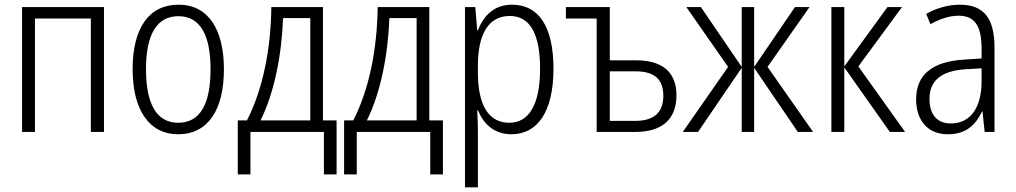

<svg xmlns="http://www.w3.org/2000/svg" viewBox="-20 -562 4328 818"><path d="M423 -532H74V0H129V-483H367V0H423Z M934 -267C934 -437 867 -542 741 -542C614 -542 545 -442 545 -267C545 -95 615 10 739 10C867 10 934 -95 934 -267ZM602 -267C602 -412 646 -493 740 -493C837 -493 877 -406 877 -267C877 -121 834 -39 739 -39C645 -39 602 -123 602 -267Z M1356 -532H1136C1134 -356 1101 -183 1032 -49H993V181H1047V0H1360V181H1414V-49H1356ZM1302 -485V-49H1090C1150 -170 1180 -330 1186 -485Z M1809 -532H1589C1587 -356 1554 -183 1485 -49H1446V181H1500V0H1813V181H1867V-49H1809ZM1755 -485V-49H1543C1603 -170 1633 -330 1639 -485Z M2161 -542C2084 -542 2040 -494 2016 -433H2013L2005 -532H1961V236H2016V-1C2016 -30 2015 -64 2013 -91H2017C2039 -36 2084 10 2159 10C2270 10 2338 -86 2338 -269C2338 -451 2274 -542 2161 -542ZM2152 -494C2240 -494 2281 -414 2281 -269C2281 -114 2232 -39 2150 -39C2062 -39 2016 -113 2016 -254V-282C2016 -416 2061 -494 2152 -494Z M2578 -532H2391V-483H2522V0H2688C2805 0 2862 -58 2862 -156C2862 -251 2806 -305 2691 -305H2578ZM2689 -258C2768 -258 2806 -224 2806 -154C2806 -83 2767 -47 2686 -47H2578V-258Z M3429 -532H3367L3193 -277V-532H3140V-277L2966 -532H2904L3082 -277L2889 0H2954L3140 -273V0H3193V-273L3379 0H3444L3250 -277Z M3761 -532 3577 -279V-532H3522V0H3577V-275L3771 0H3836L3637 -279L3823 -532Z M4069 -542C4017 -542 3967 -526 3926 -503L3944 -459C3986 -482 4025 -495 4064 -495C4130 -495 4162 -456 4162 -353V-313L4087 -308C3954 -300 3883 -245 3883 -139C3883 -52 3930 10 4018 10C4097 10 4136 -30 4164 -87H4166L4175 0H4217V-359C4217 -485 4171 -542 4069 -542ZM4162 -271V-217C4162 -105 4116 -36 4031 -36C3974 -36 3940 -72 3940 -140C3940 -219 3990 -260 4094 -267Z"/></svg>

Font: Noto Sans Display SemiCondensed Light
Style: Regular
Weight: 300
Width: 4
Designer: Monotype Design Team
Foundry: Monotype Imaging Inc.
Version: Version 1.900